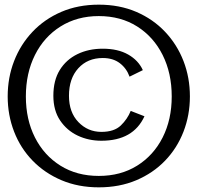

<svg xmlns="http://www.w3.org/2000/svg" viewBox="-20 -797 848 824"><path d="M404 7Q316 7 244 -23.5Q172 -54 120 -107.5Q68 -161 40.5 -232Q13 -303 13 -383Q13 -464 40.5 -535Q68 -606 119.5 -660.5Q171 -715 243 -746Q315 -777 404 -777Q493 -777 565 -746Q637 -715 688.5 -660.5Q740 -606 767.5 -535Q795 -464 795 -383Q795 -303 767.5 -232Q740 -161 688.5 -107.5Q637 -54 565 -23.5Q493 7 404 7ZM404 -42Q498 -42 568.5 -86Q639 -130 678 -207Q717 -284 717 -383Q717 -483 678 -561Q639 -639 568.5 -683.5Q498 -728 404 -728Q311 -728 240 -683.5Q169 -639 130 -561Q91 -483 91 -383Q91 -284 130 -207Q169 -130 239.5 -86Q310 -42 404 -42ZM415 -193Q360 -193 313.5 -215Q267 -237 238 -280Q209 -323 209 -386Q209 -452 236.5 -496.5Q264 -541 312 -564.5Q360 -588 421 -588Q486 -588 530 -563Q574 -538 593 -496L536 -468Q523 -504 494 -526Q465 -548 421 -548Q356 -548 316 -504Q276 -460 276 -386Q276 -315 316.5 -273Q357 -231 415 -231Q470 -231 498.5 -258.5Q527 -286 541 -321L600 -298Q552 -193 415 -193Z"/></svg>

Font: Panamera Medium
Style: Regular
Weight: 500
Designer: Bastien Sozeau
Foundry: NBR — Bastien Sozeau
Version: Version 3.002; ttfautohint (v1.8.4.7-5d5b);gftools[0.9.33]